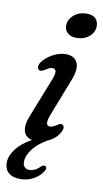

<svg xmlns="http://www.w3.org/2000/svg" viewBox="-115 -744 543 1012"><g transform="rotate(10 156.0 -238.0)"><path d="M232.5 -562.5Q199.5 -562.5 182.2 -580.5Q165 -598.5 168 -624Q171 -654 198 -676Q225 -698 265.5 -698Q299 -698 314.5 -679.8Q330 -661.5 327 -633.5Q324 -604.5 297.8 -583.5Q271.5 -562.5 232.5 -562.5ZM170.5 -145.5Q155.5 -108 158 -93Q160.5 -78 177 -78Q189.5 -78 212 -92.5Q220 -98 226.8 -100.5Q233.5 -103 240.5 -98.5Q256.5 -87 240 -58Q219 -21 174.5 -2Q125 26.5 99.2 62Q73.5 97.5 73.5 127.5Q73.5 147 83.5 156.5Q93.5 166 108 166Q121.5 166 136.2 159.8Q151 153.5 163.5 140Q177 127.5 186.5 130Q192 131.5 194.8 138.2Q197.5 145 189.5 157.5Q176.5 182 144 201.8Q111.5 221.5 70 221.5Q29 221.5 7 202.2Q-15 183 -15 150Q-15 113 12.5 76Q40 39 95 8Q60 0.5 50.5 -31.5Q41 -63.5 64 -119L140 -312Q157 -353 155 -368.5Q153 -384 135.5 -384Q128 -384 119 -379.8Q110 -375.5 99.5 -368.5Q90 -362.5 82.2 -360Q74.5 -357.5 68 -361.5Q60.5 -366 60 -377.2Q59.5 -388.5 68 -401.5Q86.5 -428.5 122 -448.5Q157.5 -468.5 193.5 -468.5Q238 -468.5 255 -435.5Q272 -402.5 243.5 -333Z"/></g></svg>

Font: Fraunces 9pt S100
Style: Italic
Weight: 400
Italic angle: -16°
Version: Version 1.000; ttfautohint (v1.8.3)